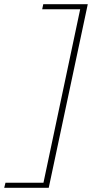

<svg xmlns="http://www.w3.org/2000/svg" viewBox="-38 -690 436 910"><path d="M193 200 378 -670H167L162 -646H342L168 176H-12L-18 200Z"/></svg>

Font: LT Wave Thin
Style: Italic
Weight: 100
Designer: Daniel Lyons
Version: Version 2.5 (Glyphs App)